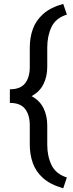

<svg xmlns="http://www.w3.org/2000/svg" viewBox="-20 -800 378 998"><path d="M327.6 122.6 308.6 178.7Q242.2 159.7 204.3 126Q166.5 92.3 150.6 47.6Q134.8 2.9 134.8 -48.3V-148.9Q134.8 -202.1 110.6 -233.6Q86.4 -265.1 31.2 -265.1V-335.9Q86.4 -335.9 110.6 -367.2Q134.8 -398.4 134.8 -451.7V-552.7Q134.8 -604 150.6 -648.7Q166.5 -693.4 204.3 -727.3Q242.2 -761.2 308.6 -779.8L327.6 -724.1Q269.5 -706.1 247.6 -659.4Q225.6 -612.8 225.6 -552.7V-451.7Q225.6 -402.8 206.1 -363Q186.5 -323.2 144 -300.3Q186.5 -277.8 206.1 -237.8Q225.6 -197.8 225.6 -148.9V-48.3Q225.6 11.7 247.8 57.9Q270 104 327.6 122.6Z"/></svg>

Font: Vazirmatn FD
Style: Regular
Weight: 400
Designer: Saber Rastikerdar
Foundry: Saber Rastikerdar
Version: Version 33.001